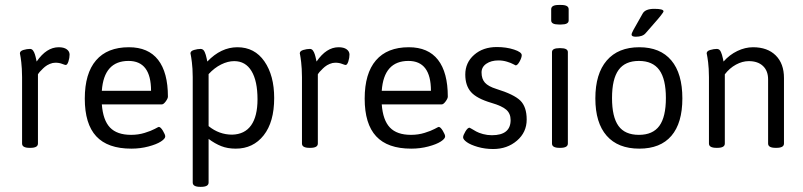

<svg xmlns="http://www.w3.org/2000/svg" viewBox="-20 -589 3209 767"><path d="M98.3 1.6Q68.2 1.6 68.2 -15.5V-281Q68.2 -298.5 67.2 -314.1Q66.2 -329.8 65 -340.3Q63.8 -350.8 62.6 -358.7Q61.4 -366.6 60.4 -371Q59.5 -375.3 59.5 -375.7Q59.5 -385.3 73.5 -389.4Q87.6 -393.6 99.9 -393.6Q103.4 -393.6 106.6 -392Q109.8 -390.4 112.2 -386.8Q114.5 -383.3 116.3 -379.9Q118.1 -376.5 119.7 -371Q121.3 -365.4 122.3 -361.7Q123.3 -357.9 124.5 -352Q125.6 -346 126.4 -343.2Q165.7 -400.3 214.4 -400.3Q235.4 -400.3 246.7 -392Q258 -383.7 258 -371Q258 -358.3 253.5 -343.8Q248.9 -329.4 242.6 -329.4Q239.8 -329.4 228.1 -333.9Q216.4 -338.5 201.3 -338.5Q190.2 -338.5 179 -333.7Q167.7 -329 159.5 -322.2Q151.4 -315.5 145.1 -308.4Q137.9 -301.6 134.8 -296.9L131.6 -292.1V-15.5Q131.6 1.6 101.5 1.6Z M504.6 4.8Q410.2 4.8 364.4 -44.6Q318.7 -93.9 318.7 -195Q318.7 -295.7 363.7 -348Q408.6 -400.3 495 -400.3Q572.3 -400.3 611.6 -350Q650.8 -299.6 650.8 -202.9Q650.8 -195.8 642.1 -183.9Q633.4 -172 626.6 -172H386.8Q391.6 -108.6 419.5 -79.5Q447.5 -50.3 503.8 -50.3Q532.7 -50.3 558.3 -58.3Q583.8 -66.2 598.3 -74.1Q612.8 -82 614.3 -82Q621.5 -82 630.8 -66.6Q640.1 -51.1 640.1 -44Q640.1 -34.9 622.7 -23.6Q605.2 -12.3 572.9 -3.8Q540.6 4.8 504.6 4.8ZM386.8 -226.3H583.4Q583.4 -345.6 493.5 -345.6Q395.2 -345.6 386.8 -226.3Z M780 157.4Q749.9 157.4 749.9 140.3V-281Q749.9 -298.5 748.9 -314.1Q747.9 -329.8 746.5 -340.3Q745.1 -350.8 744 -358.7Q742.8 -366.6 741.8 -371Q740.8 -375.3 740.8 -375.7Q740.8 -385.3 755.1 -389.4Q769.3 -393.6 781.6 -393.6Q786.8 -393.6 790.9 -390.6Q795.1 -387.6 797.9 -380.9Q800.6 -374.2 802 -369.8Q803.4 -365.4 805.6 -355.5Q807.8 -345.6 808.2 -343.2Q862.9 -400.3 928.3 -400.3Q997.2 -400.3 1036.3 -343.8Q1075.3 -287.4 1075.3 -197.4Q1075.3 -101.5 1033.3 -48.4Q991.3 4.8 921.9 4.8Q889 4.8 863.9 -5.2Q838.7 -15.1 813.3 -34.1V140.3Q813.3 157.4 783.2 157.4ZM907.3 -51.1Q957.6 -52.3 983.2 -88.4Q1008.7 -124.5 1008.7 -192.2Q1008.7 -265.6 984.7 -305.2Q960.8 -344.8 915.6 -344.8Q890.2 -344.8 863.5 -331.5Q836.7 -318.3 813.3 -292.9V-85.2Q855.3 -51.1 907.3 -51.1Z M1216.4 1.6Q1186.3 1.6 1186.3 -15.5V-281Q1186.3 -298.5 1185.3 -314.1Q1184.3 -329.8 1183.1 -340.3Q1181.9 -350.8 1180.7 -358.7Q1179.5 -366.6 1178.6 -371Q1177.6 -375.3 1177.6 -375.7Q1177.6 -385.3 1191.6 -389.4Q1205.7 -393.6 1218 -393.6Q1221.6 -393.6 1224.7 -392Q1227.9 -390.4 1230.3 -386.8Q1232.7 -383.3 1234.4 -379.9Q1236.2 -376.5 1237.8 -371Q1239.4 -365.4 1240.4 -361.7Q1241.4 -357.9 1242.6 -352Q1243.8 -346 1244.6 -343.2Q1283.8 -400.3 1332.5 -400.3Q1353.5 -400.3 1364.8 -392Q1376.1 -383.7 1376.1 -371Q1376.1 -358.3 1371.6 -343.8Q1367 -329.4 1360.7 -329.4Q1357.9 -329.4 1346.2 -333.9Q1334.5 -338.5 1319.5 -338.5Q1308.4 -338.5 1297.1 -333.7Q1285.8 -329 1277.6 -322.2Q1269.5 -315.5 1263.2 -308.4Q1256 -301.6 1252.9 -296.9L1249.7 -292.1V-15.5Q1249.7 1.6 1219.6 1.6Z M1622.7 4.8Q1528.3 4.8 1482.6 -44.6Q1436.8 -93.9 1436.8 -195Q1436.8 -295.7 1481.8 -348Q1526.8 -400.3 1613.2 -400.3Q1690.4 -400.3 1729.7 -350Q1768.9 -299.6 1768.9 -202.9Q1768.9 -195.8 1760.2 -183.9Q1751.5 -172 1744.7 -172H1505Q1509.7 -108.6 1537.7 -79.5Q1565.6 -50.3 1621.9 -50.3Q1650.8 -50.3 1676.4 -58.3Q1701.9 -66.2 1716.4 -74.1Q1730.9 -82 1732.5 -82Q1739.6 -82 1748.9 -66.6Q1758.2 -51.1 1758.2 -44Q1758.2 -34.9 1740.8 -23.6Q1723.3 -12.3 1691 -3.8Q1658.7 4.8 1622.7 4.8ZM1505 -226.3H1701.5Q1701.5 -345.6 1611.6 -345.6Q1513.3 -345.6 1505 -226.3Z M1950.1 6.3Q1917.6 6.3 1888.8 -2Q1860.1 -10.3 1845 -21Q1830 -31.7 1830 -40.4Q1830 -48.4 1839.1 -63.6Q1848.2 -78.9 1855.7 -78.9Q1856.9 -78.9 1864.6 -74.1Q1872.4 -69.4 1882.3 -63.8Q1892.2 -58.3 1909.4 -53.5Q1926.7 -48.8 1944.9 -48.8Q2019.8 -48.8 2019.8 -109.4Q2019.8 -135.2 2002.8 -150.4Q1985.7 -165.7 1943.3 -178Q1884.3 -195.4 1861.5 -221.4Q1838.7 -247.3 1838.7 -291.3Q1838.7 -338.9 1874.2 -370Q1909.6 -401.1 1964.7 -401.1Q2002.8 -401.1 2033.5 -391Q2064.2 -380.9 2064.2 -368.6Q2064.2 -358.7 2055.7 -343.2Q2047.2 -327.8 2040 -327.8Q2039.2 -327.8 2030.3 -332.7Q2021.4 -337.7 2005.2 -342.6Q1988.9 -347.6 1971.1 -347.6Q1942.1 -347.6 1922.9 -334.5Q1903.7 -321.4 1903.7 -299.6Q1903.7 -273.9 1917.2 -258.8Q1930.6 -243.8 1962.7 -233.8Q2033.3 -212 2058.7 -187.1Q2084 -162.1 2084 -111.4Q2084 -60.6 2045.2 -27.2Q2006.3 6.3 1950.1 6.3Z M2212 -491.1Q2181.9 -491.1 2181.9 -507.3V-552.1Q2181.9 -569.2 2212 -569.2H2221.6Q2251.7 -569.2 2251.7 -552.1V-507.3Q2251.7 -491.1 2221.6 -491.1ZM2215.2 1.6Q2185.1 1.6 2185.1 -15.5V-380.9Q2185.1 -396.7 2215.2 -396.7H2218.4Q2248.5 -396.7 2248.5 -380.9V-15.5Q2248.5 1.6 2218.4 1.6Z M2520 -442.3Q2503 -442.3 2503 -450.7Q2503 -455.8 2510.3 -469.3Q2517.6 -482.8 2547 -534.3Q2557.3 -553.7 2593.7 -553.7Q2630.6 -553.7 2630.6 -543.8Q2630.6 -537.5 2589.4 -491.1Q2571.1 -470.1 2558.9 -456.2Q2547 -442.3 2520 -442.3ZM2533.9 4.8Q2448.7 4.8 2403.5 -46.8Q2358.3 -98.3 2358.3 -195.8Q2358.3 -294.5 2403.9 -347.4Q2449.5 -400.3 2533.9 -400.3Q2617.5 -400.3 2661.7 -347.8Q2705.9 -295.3 2705.9 -195.8Q2705.9 -97.5 2662.1 -46.4Q2618.3 4.8 2533.9 4.8ZM2532.3 -50.3Q2587.8 -50.3 2614 -86.2Q2640.1 -122.1 2640.1 -197.4Q2640.1 -273.1 2613.8 -309.4Q2587.4 -345.6 2532.3 -345.6Q2477.2 -345.6 2451.1 -309.6Q2424.9 -273.5 2424.9 -197.4Q2424.9 -121.7 2450.7 -86Q2476.4 -50.3 2532.3 -50.3Z M2842.3 1.6Q2812.1 1.6 2812.1 -15.5V-281Q2812.1 -298.5 2811.1 -314.1Q2810.1 -329.8 2808.8 -340.3Q2807.4 -350.8 2806.2 -358.7Q2805 -366.6 2804 -371Q2803 -375.3 2803 -375.7Q2803 -385.3 2817.3 -389.4Q2831.5 -393.6 2843.8 -393.6Q2849 -393.6 2853.2 -390.6Q2857.3 -387.6 2860.1 -380.9Q2862.9 -374.2 2864.2 -369.8Q2865.6 -365.4 2867.8 -355.5Q2870 -345.6 2870.4 -343.2Q2894.2 -370.2 2925.5 -385.3Q2956.8 -400.3 2988.1 -400.3Q3046 -400.3 3078.9 -367.6Q3111.8 -334.9 3111.8 -277.4V-15.5Q3111.8 1.6 3081.6 1.6H3078.5Q3048.4 1.6 3048.4 -15.5V-271.9Q3048.4 -306 3027.9 -325.4Q3007.5 -344.8 2971.1 -344.8Q2945.7 -344.8 2919.9 -330.8Q2894.2 -316.7 2875.5 -292.1V-15.5Q2875.5 1.6 2845.4 1.6Z"/></svg>

Font: Jaldi
Style: Regular
Weight: 400
Designer: Pablo Cosgaya and Nicolas Silva
Foundry: Omnibus-Type
Version: Version 1.001;PS 001.001;hotconv 1.0.70;makeotf.lib2.5.58329